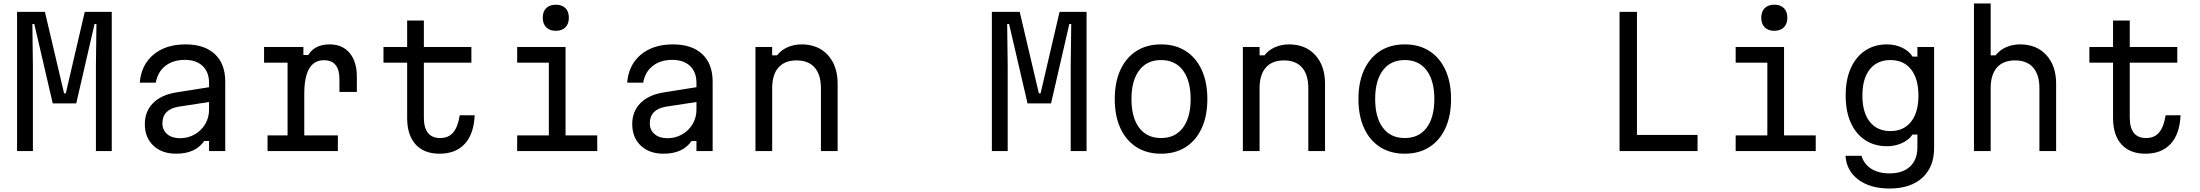

<svg xmlns="http://www.w3.org/2000/svg" viewBox="-20 -868 12640 1103"><path d="M78 0V-800H238L348 -332H358L467 -800H622V0H531V-489L534 -730H523L418 -274H283L177 -730H166L169 -489V0Z M1153 -58Q1103 15 992 15Q910 15 861 -31.5Q812 -78 812 -155Q812 -228 859 -275.5Q906 -323 992 -337L1181 -367V-392Q1181 -454 1144 -489Q1107 -524 1043 -524Q974 -524 930 -489.5Q886 -455 875 -393H783Q791 -495 861.5 -554Q932 -613 1046 -613Q1155 -613 1214.5 -557Q1274 -501 1274 -399V0H1181V-58ZM913 -159Q913 -121 940.5 -97.5Q968 -74 1014 -74Q1060 -74 1098 -95.5Q1136 -117 1158.5 -154.5Q1181 -192 1181 -238V-282L1005 -255Q913 -239 913 -159Z M1497 -598H1723V-552H1751Q1788 -613 1874 -613Q1947 -613 1988.5 -563.5Q2030 -514 2030 -428V-340H1930V-413Q1930 -522 1841 -522Q1728 -522 1728 -329V-90H1921V0H1517V-90H1632V-508H1497Z M2415 -750V-598H2688V-508H2415V-193Q2415 -75 2509 -75Q2557 -75 2584 -107.5Q2611 -140 2621 -206H2707Q2702 -98 2650 -41.5Q2598 15 2505 15Q2416 15 2367.5 -38.5Q2319 -92 2319 -190V-508H2183V-598H2319V-750Z M2951 -598H3229V-90H3411V0H2951V-90H3133V-508H2951ZM3173 -691Q3138 -691 3118 -711Q3098 -731 3098 -766Q3098 -802 3118 -821.5Q3138 -841 3173 -841Q3208 -841 3228 -821.5Q3248 -802 3248 -766Q3248 -731 3228 -711Q3208 -691 3173 -691Z M3953 -58Q3903 15 3792 15Q3710 15 3661 -31.5Q3612 -78 3612 -155Q3612 -228 3659 -275.5Q3706 -323 3792 -337L3981 -367V-392Q3981 -454 3944 -489Q3907 -524 3843 -524Q3774 -524 3730 -489.5Q3686 -455 3675 -393H3583Q3591 -495 3661.5 -554Q3732 -613 3846 -613Q3955 -613 4014.5 -557Q4074 -501 4074 -399V0H3981V-58ZM3713 -159Q3713 -121 3740.5 -97.5Q3768 -74 3814 -74Q3860 -74 3898 -95.5Q3936 -117 3958.5 -154.5Q3981 -192 3981 -238V-282L3805 -255Q3713 -239 3713 -159Z M4320 0V-598H4416V-550H4444Q4467 -580 4504 -596.5Q4541 -613 4585 -613Q4680 -613 4736 -551.5Q4792 -490 4792 -387V0H4696V-361Q4696 -439 4660 -480Q4624 -521 4556 -521Q4488 -521 4452 -480Q4416 -439 4416 -361V0Z M5678 0V-800H5838L5948 -332H5958L6067 -800H6222V0H6131V-489L6134 -730H6123L6018 -274H5883L5777 -730H5766L5769 -489V0Z M6650 15Q6568 15 6508.5 -23Q6449 -61 6416.5 -131.5Q6384 -202 6384 -299Q6384 -396 6416.5 -466.5Q6449 -537 6508.5 -575Q6568 -613 6650 -613Q6732 -613 6791.5 -575Q6851 -537 6883.5 -466.5Q6916 -396 6916 -299Q6916 -202 6883.5 -131.5Q6851 -61 6791.5 -23Q6732 15 6650 15ZM6650 -75Q6731 -75 6775.5 -134Q6820 -193 6820 -299Q6820 -405 6775.5 -464Q6731 -523 6650 -523Q6569 -523 6524.5 -464Q6480 -405 6480 -299Q6480 -193 6524.5 -134Q6569 -75 6650 -75Z M7120 0V-598H7216V-550H7244Q7267 -580 7304 -596.5Q7341 -613 7385 -613Q7480 -613 7536 -551.5Q7592 -490 7592 -387V0H7496V-361Q7496 -439 7460 -480Q7424 -521 7356 -521Q7288 -521 7252 -480Q7216 -439 7216 -361V0Z M8050 15Q7968 15 7908.5 -23Q7849 -61 7816.5 -131.5Q7784 -202 7784 -299Q7784 -396 7816.5 -466.5Q7849 -537 7908.5 -575Q7968 -613 8050 -613Q8132 -613 8191.5 -575Q8251 -537 8283.5 -466.5Q8316 -396 8316 -299Q8316 -202 8283.5 -131.5Q8251 -61 8191.5 -23Q8132 15 8050 15ZM8050 -75Q8131 -75 8175.5 -134Q8220 -193 8220 -299Q8220 -405 8175.5 -464Q8131 -523 8050 -523Q7969 -523 7924.5 -464Q7880 -405 7880 -299Q7880 -193 7924.5 -134Q7969 -75 8050 -75Z M9284 0V-800H9384V-93H9732V0Z M9951 -598H10229V-90H10411V0H9951V-90H10133V-508H9951ZM10173 -691Q10138 -691 10118 -711Q10098 -731 10098 -766Q10098 -802 10118 -821.5Q10138 -841 10173 -841Q10208 -841 10228 -821.5Q10248 -802 10248 -766Q10248 -731 10228 -711Q10208 -691 10173 -691Z M11091 -17Q11091 91 11023.5 153Q10956 215 10835 215Q10725 215 10656.5 164.5Q10588 114 10582 27H10674Q10688 75 10730 101.5Q10772 128 10835 128Q10911 128 10953 88.5Q10995 49 10995 -22V-95H10967Q10946 -64 10906.5 -46Q10867 -28 10821 -28Q10748 -28 10694.5 -63.5Q10641 -99 10612 -164Q10583 -229 10583 -319Q10583 -410 10612 -475.5Q10641 -541 10694.5 -577Q10748 -613 10821 -613Q10868 -613 10907.5 -594Q10947 -575 10967 -543H10995V-598H11091ZM10679 -319Q10679 -222 10721.5 -168.5Q10764 -115 10840 -115Q10916 -115 10958.5 -168.5Q11001 -222 11001 -319Q11001 -416 10958.5 -469.5Q10916 -523 10840 -523Q10764 -523 10721.5 -469.5Q10679 -416 10679 -319Z M11320 0V-848H11416V-550H11444Q11467 -580 11504 -596.5Q11541 -613 11585 -613Q11680 -613 11736 -551.5Q11792 -490 11792 -387V0H11696V-361Q11696 -439 11660 -480Q11624 -521 11556 -521Q11488 -521 11452 -480Q11416 -439 11416 -361V0Z M12215 -750V-598H12488V-508H12215V-193Q12215 -75 12309 -75Q12357 -75 12384 -107.5Q12411 -140 12421 -206H12507Q12502 -98 12450 -41.5Q12398 15 12305 15Q12216 15 12167.5 -38.5Q12119 -92 12119 -190V-508H11983V-598H12119V-750Z"/></svg>

Font: Martian Mono Light
Style: Regular
Weight: 300
Monospace: yes
Designer: Roman Shamin
Foundry: Evil Martians
Version: Version 1.000; ttfautohint (v1.8.4.7-5d5b)